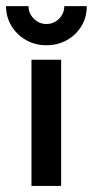

<svg xmlns="http://www.w3.org/2000/svg" viewBox="-47 -614 307 634"><path d="M56.9 0V-416.7H154.9V0ZM106.2 -464.6Q69.4 -464.6 39.2 -481.6Q9 -498.6 -9 -528.1Q-27.1 -557.6 -27.1 -593.8H47.2Q47.2 -569.4 64.9 -552.1Q82.6 -534.7 106.2 -534.7Q130.6 -534.7 147.9 -552.1Q165.3 -569.4 165.3 -593.8H239.6Q239.6 -556.9 221.9 -527.8Q204.2 -498.6 174 -481.6Q143.8 -464.6 106.2 -464.6Z"/></svg>

Font: Afacad Flux Medium
Style: Regular
Weight: 500
Designer: Kristian Moeller
Foundry: Dicotype
Version: Version 1.100